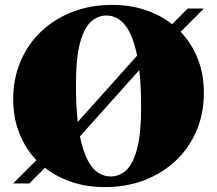

<svg xmlns="http://www.w3.org/2000/svg" viewBox="-20 -750 888 785"><path d="M439 -730Q511 -730 573.2 -709.5Q635.5 -689 683.5 -651L747.5 -715H813.5L718.5 -620Q763.5 -573 788.5 -510Q813.5 -447 813.5 -371Q813.5 -286.5 783.5 -215.8Q753.5 -145 698.8 -93.2Q644 -41.5 570.2 -13.2Q496.5 15 408.5 15Q336.5 15 274.2 -5.5Q212 -26 164 -64L100 0H34L129 -95Q84 -142 59 -205Q34 -268 34 -344Q34 -428.5 64 -499.2Q94 -570 148.8 -621.8Q203.5 -673.5 277.5 -701.8Q351.5 -730 439 -730ZM290.5 -402Q290.5 -317.5 298 -251.5L540.5 -522.5Q508 -686.5 414.5 -686.5Q380.5 -686.5 352.2 -661.5Q324 -636.5 307.2 -574.8Q290.5 -513 290.5 -402ZM433 -28.5Q467.5 -28.5 495.5 -53.5Q523.5 -78.5 540.2 -140.5Q557 -202.5 557 -313Q557 -397.5 549.5 -463.5L307 -192.5Q339.5 -28.5 433 -28.5Z"/></svg>

Font: Newsreader Display ExtraBold
Style: Regular
Weight: 800
Designer: Hugues Gentile
Foundry: Production Type
Version: Version 1.001